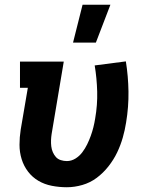

<svg xmlns="http://www.w3.org/2000/svg" viewBox="-20 -779 640 807"><path d="M261 8Q229 8 198 2Q167 -4 141.5 -19Q116 -34 98 -57.5Q80 -81 71 -110Q62 -139 62 -170.5Q62 -202 67 -234L97 -410H64V-520H248L197 -216Q195 -203 194.5 -190Q194 -177 195.5 -164Q197 -151 202 -139.5Q207 -128 215 -119Q223 -110 235.5 -106Q248 -102 261 -102Q280 -102 297 -112.5Q314 -123 326 -139Q338 -155 346.5 -172.5Q355 -190 361.5 -208Q368 -226 372.5 -244Q377 -262 380 -281Q390 -338 388.5 -394Q387 -450 378 -504L509 -521Q519 -459 520 -394.5Q521 -330 510 -264Q505 -232 496 -200.5Q487 -169 472.5 -138.5Q458 -108 436 -80Q414 -52 386.5 -31.5Q359 -11 326 -1.5Q293 8 261 8ZM287 -600 327 -759H444L383 -600Z"/></svg>

Font: Iosevka HT Extrabold Extended
Style: Italic
Weight: 800
Width: 7
Italic angle: -9°
Monospace: yes
Designer: Belleve Invis
Foundry: Belleve Invis
Version: Version 32.3.0; ttfautohint (v1.8.4)